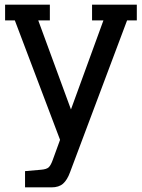

<svg xmlns="http://www.w3.org/2000/svg" viewBox="-20 -592 612 828"><path d="M88 216H202Q234 216 252 200Q270 184 282 151L528 -504H570V-572H377V-504H426L286 -120L145 -504H195V-572H2V-504H44L239 11L207 99Q199 121 190 129.5Q181 138 157 140L88 146Z"/></svg>

Font: Glegoo
Style: Bold
Weight: 700
Version: Version 2.0.1; ttfautohint (v0.9) -r 48 -G 60